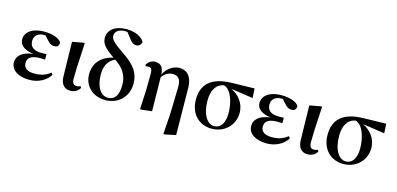

<svg xmlns="http://www.w3.org/2000/svg" viewBox="-85 -1382 4469 2161"><g transform="rotate(15 2149.5 -301.5)"><path d="M261 16C369 16 458 -35 501 -107L483 -128C433 -87 378 -67 298 -67C211 -67 172 -104 172 -156C172 -212 206 -252 319 -252C331 -252 344 -252 375 -250V-314C350 -312 334 -312 314 -312C217 -312 180 -355 180 -416C180 -477 222 -515 291 -515H309L354 -466C389 -427 409 -423 438 -423C471 -423 490 -444 489 -479C462 -527 377 -552 289 -552C138 -552 67 -483 67 -405C67 -343 115 -294 229 -278C93 -260 44 -198 44 -131C44 -38 137 16 261 16Z M738 15C794 15 835 -16 849 -47L838 -65C826 -59 813 -54 794 -54C764 -54 741 -70 741 -126C741 -197 744 -288 759 -541L750 -547L616 -522L624 -119C626 -29 671 15 738 15Z M1149 15C1287 15 1407 -85 1407 -244C1407 -363 1355 -444 1220 -537C1075 -636 1047 -666 1047 -710C1047 -763 1097 -793 1164 -793L1190 -791L1240 -727C1266 -687 1295 -671 1323 -671C1357 -671 1382 -697 1383 -727C1355 -779 1276 -819 1171 -819C1045 -819 961 -756 961 -664C961 -600 992 -554 1113 -471C984 -442 896 -359 896 -219C896 -89 993 15 1149 15ZM1138 -454C1240 -387 1289 -306 1289 -201C1289 -76 1246 -18 1167 -18C1087 -18 1024 -103 1024 -254C1024 -344 1053 -414 1138 -454Z M1878 210 1887 216 2020 189 2014 -353C2013 -509 1934 -552 1863 -552C1803 -552 1726 -514 1682 -428C1678 -518 1638 -548 1580 -548C1534 -548 1500 -520 1482 -487L1488 -471C1499 -474 1507 -474 1518 -474C1551 -474 1565 -459 1565 -405L1563 -219L1552 7L1561 14L1689 0L1683 -395C1716 -444 1765 -466 1806 -466C1864 -466 1906 -437 1902 -333L1894 -19Z M2386 16C2536 16 2646 -95 2646 -236C2646 -352 2573 -433 2486 -475L2743 -437L2737 -547L2474 -541C2231 -536 2131 -431 2131 -257C2131 -85 2242 16 2386 16ZM2397 -492C2483 -465 2526 -327 2526 -200C2526 -86 2481 -19 2405 -19C2329 -19 2260 -111 2260 -278C2260 -394 2303 -477 2397 -492Z M3026 16C3134 16 3223 -35 3266 -107L3248 -128C3198 -87 3143 -67 3063 -67C2976 -67 2937 -104 2937 -156C2937 -212 2971 -252 3084 -252C3096 -252 3109 -252 3140 -250V-314C3115 -312 3099 -312 3079 -312C2982 -312 2945 -355 2945 -416C2945 -477 2987 -515 3056 -515H3074L3119 -466C3154 -427 3174 -423 3203 -423C3236 -423 3255 -444 3254 -479C3227 -527 3142 -552 3054 -552C2903 -552 2832 -483 2832 -405C2832 -343 2880 -294 2994 -278C2858 -260 2809 -198 2809 -131C2809 -38 2902 16 3026 16Z M3503 15C3559 15 3600 -16 3614 -47L3603 -65C3591 -59 3578 -54 3559 -54C3529 -54 3506 -70 3506 -126C3506 -197 3509 -288 3524 -541L3515 -547L3381 -522L3389 -119C3391 -29 3436 15 3503 15Z M3920 16C4070 16 4180 -95 4180 -236C4180 -352 4107 -433 4020 -475L4277 -437L4271 -547L4008 -541C3765 -536 3665 -431 3665 -257C3665 -85 3776 16 3920 16ZM3931 -492C4017 -465 4060 -327 4060 -200C4060 -86 4015 -19 3939 -19C3863 -19 3794 -111 3794 -278C3794 -394 3837 -477 3931 -492Z"/></g></svg>

Font: Source Han Serif CN
Style: Bold
Weight: 700
Designer: Ryoko NISHIZUKA 西塚涼子 (kana & ideographs); Frank Grießhammer (Latin, Greek & Cyrillic); Wenlong ZHANG 张文龙 (bopomofo); San
Foundry: Adobe
Version: Version 2.003;hotconv 1.1.1;makeotfexe 2.6.0